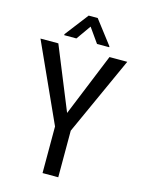

<svg xmlns="http://www.w3.org/2000/svg" viewBox="-132 -978 788 1055"><g transform="rotate(15 262.0 -450.5)"><path d="M261.7 -354 116.2 -710.9H14.6L216.8 -265.1V0H306.2V-265.1L508.3 -710.9H407.2ZM391.6 -767.6 289.1 -901.4H237.8L135.7 -768.6V-762.7H205.1L263.7 -845.7L322.3 -762.7H391.6Z"/></g></svg>

Font: Roboto Condensed
Style: Regular
Weight: 400
Designer: Google
Version: Version 2.134; 2016